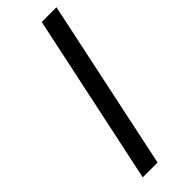

<svg xmlns="http://www.w3.org/2000/svg" viewBox="-240 -735 756 756"><g transform="rotate(-45 137.5 -357.0)"><path d="M192.9 -713.9H274.9L124 0H41.5Z"/></g></svg>

Font: Viking Open Sans
Style: Italic
Weight: 400
Italic angle: -12°
Foundry: Ascender Corporation
Version: Version 2.000